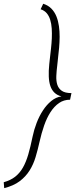

<svg xmlns="http://www.w3.org/2000/svg" viewBox="-55 -830 410 1019"><path d="M174.3 -810.1Q200.7 -801.8 217.8 -784.2Q234.9 -766.6 244.4 -742.9Q253.9 -719.2 257.8 -691.2Q261.7 -663.1 261.5 -634.3Q261.2 -605.5 258.8 -577.6Q256.3 -549.8 253.4 -526.4Q252.4 -515.6 251.2 -505.1Q250 -494.6 249 -484.4Q245.1 -454.1 243.9 -427Q242.7 -399.9 249.3 -379.9Q255.9 -359.9 273.2 -347.9Q290.5 -335.9 324.2 -335.9L316.9 -300.8Q283.7 -300.8 258.3 -283.2Q232.9 -265.6 213.1 -235.1Q193.4 -204.6 179.2 -163.8Q165 -123 154.8 -77.1Q145.5 -35.2 133.8 3.9Q122.1 43 101.8 75.2Q81.5 107.4 49.6 131.6Q17.6 155.8 -32.7 168.5L-35.2 137.2Q1 127 25.1 108.2Q49.3 89.4 66.2 60.1Q83 30.8 95 -10Q106.9 -50.8 118.2 -106Q125.5 -141.6 139.4 -177.7Q153.3 -213.9 172.9 -243.9Q192.4 -273.9 217.3 -294.2Q242.2 -314.5 271 -318.4Q248 -324.7 233.9 -338.4Q219.7 -352.1 212.4 -373.3Q205.1 -394.5 203.9 -423.6Q202.6 -452.6 206.5 -490.2Q207.5 -497.1 208 -503.9Q208.5 -510.7 209.5 -517.6Q212.4 -543.5 215.6 -571.5Q218.8 -599.6 220 -626.7Q221.2 -653.8 219.5 -679.2Q217.8 -704.6 211.4 -725.1Q205.1 -745.6 192.9 -760Q180.7 -774.4 160.6 -780.8Z"/></svg>

Font: Ufes Sans Thin
Style: Italic
Weight: 100
Designer: Ricardo Esteves & Thais Bronze
Foundry: ProDesignUfes - Ricardo Esteves, Thais Bronze
Version: Version 2.0